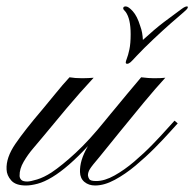

<svg xmlns="http://www.w3.org/2000/svg" viewBox="-49 -569 597 590"><path d="M30.8 1Q-1 1 -14.6 -14.6Q-28.3 -30.3 -28.8 -48.3Q-30.8 -84.5 -1.7 -127Q27.3 -169.4 81.5 -232.9Q100.6 -255.4 121.3 -281.2Q142.1 -307.1 164.6 -331.5Q181.2 -328.6 203.6 -328.6Q210.4 -328.6 222.7 -329.1Q234.9 -329.6 238.8 -330.1Q197.3 -285.6 155.8 -236.3Q114.3 -187 81.5 -147Q70.8 -133.8 53.7 -114Q36.6 -94.2 23.7 -72Q10.7 -49.8 11.2 -28.8Q11.2 -22 16.1 -16.6Q21 -11.2 34.7 -11.2Q44.4 -11.2 65.2 -17.6Q85.9 -23.9 109.4 -39.1Q142.1 -61 183.6 -99.4Q225.1 -137.7 273.9 -198.2Q284.7 -211.4 291.5 -219.7Q298.3 -228 304.2 -234.9Q321.3 -255.9 341.3 -279.8Q361.3 -303.7 384.8 -331.5Q400.4 -330.1 406.7 -329.3Q413.1 -328.6 423.8 -328.6Q446.8 -328.6 459 -330.1Q430.2 -298.8 393.3 -254.4Q356.4 -210 320.3 -165.3Q284.2 -120.6 256.8 -86.9Q233.4 -59.6 227.3 -49.6Q221.2 -39.6 221.2 -30.3Q221.7 -24.4 225.3 -18.6Q229 -12.7 246.6 -12.7Q272.5 -12.7 303 -29.8Q333.5 -46.9 363.5 -72.5Q393.6 -98.1 419.7 -125Q445.8 -151.9 463.9 -172.4Q481.9 -192.9 487.3 -198.2L497.1 -189.9Q491.2 -183.6 472.4 -162.6Q453.6 -141.6 426.3 -114Q398.9 -86.4 367.4 -60.1Q335.9 -33.7 303.7 -16.4Q271.5 1 243.2 1Q223.6 1 210.4 -10Q197.3 -21 196.8 -40.5Q196.3 -58.1 201.9 -77.1Q207.5 -96.2 221.2 -120.1Q160.2 -54.2 111.8 -24.9Q86.9 -9.8 66.4 -4.4Q45.9 1 30.8 1ZM341.8 -373Q337.4 -373 337.4 -377Q337.4 -380.4 340.8 -389.2Q344.7 -398.9 348.6 -417Q352.5 -435.1 352.5 -463.9Q352.5 -511.7 336.9 -532.7Q333.5 -536.6 331.5 -538.8Q329.6 -541 329.6 -543.5Q329.6 -549.3 337.4 -549.3Q345.7 -549.3 359.1 -534.4Q372.6 -519.5 381.8 -489.3Q385.7 -479 387.7 -468Q389.6 -457 390.1 -446.3Q426.3 -479.5 454.6 -501Q482.9 -522.5 507.8 -540.5Q515.1 -545.9 519 -547.6Q522.9 -549.3 525.4 -549.3Q528.3 -549.3 528.3 -547.4Q528.3 -544.4 525.4 -541Q522.5 -537.6 507.8 -524.9Q500 -518.6 475.6 -497.1Q451.2 -475.6 422.1 -448.2Q393.1 -420.9 370.6 -397Q356.9 -381.8 351.6 -377.4Q346.2 -373 341.8 -373Z"/></svg>

Font: Pinyon Script
Style: Regular
Weight: 400
Designer: Nicole Fally, Eben Sorkin
Foundry: Sorkin Type Co.
Version: Version 1.008; ttfautohint (v1.8.4.7-5d5b)